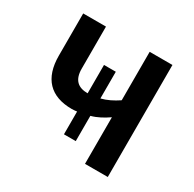

<svg xmlns="http://www.w3.org/2000/svg" viewBox="-125 -672 810 803"><g transform="rotate(30 280.0 -270.5)"><path d="M489 -541H379V-307C352 -289 326 -276 298 -269V-398H241V-261C194 -261 168 -284 168 -338V-541H58V-337C58 -228 113 -171 216 -171C225 -171 234 -172 241 -173V-63H298V-185C328 -193 354 -208 379 -225V0H489Z"/></g></svg>

Font: Noto Sans UI SemiCondensed Medium
Style: Regular
Weight: 500
Width: 4
Designer: Monotype Design Team
Foundry: Monotype Imaging Inc.
Version: Version 1.901